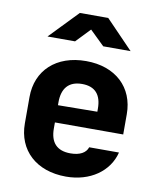

<svg xmlns="http://www.w3.org/2000/svg" viewBox="-88 -854 775 933"><g transform="rotate(10 300.0 -387.5)"><path d="M370 -645H505L370 -785H230L95 -645H231L298 -715ZM540 -340C540 -472 447 -560 301 -560C154 -560 60 -472 60 -340V-210C60 -78 154 10 301 10C420 10 511 -54 535 -150H388C379 -122 350 -105 303 -105C236 -105 203 -141 203 -210V-240H540ZM203 -340C203 -408 235 -447 301 -447C366 -447 397 -410 397 -342V-327L203 -325Z"/></g></svg>

Font: Tekne LDO ExtraBold
Style: Regular
Weight: 800
Monospace: yes
Designer: Alessio Laiso, Mario Rullo, Paolo Rosset
Foundry: Alessio Laiso
Version: Version 1.000;hotconv 1.0.109;makeotfexe 2.5.65596